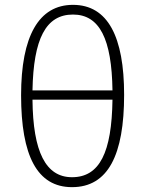

<svg xmlns="http://www.w3.org/2000/svg" viewBox="-20 -761 598 792"><path d="M281 -741C140 -741 67 -612 67 -368C67 -119 133 11 277 11C426 11 492 -122 492 -370C492 -609 425 -741 281 -741ZM281 -701C391 -701 441 -600 444 -388H114C118 -601 169 -701 281 -701ZM277 -30C169 -30 116 -134 114 -350H444C441 -132 391 -30 277 -30Z"/></svg>

Font: Fira Sans ExtraLight
Style: Regular
Weight: 200
Designer: bBox Type GmbH & Carrois Corporate GbR & Edenspiekermann AG
Foundry: bBox Type GmbH & Carrois Corporate GbR & Edenspiekermann AG
Version: Version 4.300;PS 004.300;hotconv 1.0.88;makeotf.lib2.5.64775